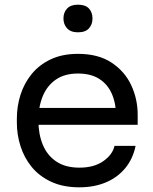

<svg xmlns="http://www.w3.org/2000/svg" viewBox="-20 -782 652 820"><path d="M319 18Q249 18 198 -6Q147 -30 115 -69.5Q83 -109 67.5 -158Q52 -207 52 -258V-276Q52 -328 67.5 -377Q83 -426 115 -465.5Q147 -505 196.5 -528.5Q246 -552 313 -552Q400 -552 456.5 -514.5Q513 -477 540.5 -418Q568 -359 568 -292V-249H94V-321H498L476 -282Q476 -339 458 -380.5Q440 -422 404 -445Q368 -468 313 -468Q256 -468 218.5 -442Q181 -416 162.5 -371Q144 -326 144 -267Q144 -210 162.5 -164.5Q181 -119 220 -92.5Q259 -66 319 -66Q382 -66 421.5 -94Q461 -122 469 -159H559Q548 -104 515 -64Q482 -24 432 -3Q382 18 319 18ZM313 -644Q282 -644 266.5 -661Q251 -678 251 -703Q251 -729 266.5 -745.5Q282 -762 313 -762Q345 -762 360 -745.5Q375 -729 375 -703Q375 -678 360 -661Q345 -644 313 -644Z"/></svg>

Font: SVN-Sora Variable
Style: Regular
Weight: 400
Designer: Jonathan Barnbrook, Julián Moncada
Foundry: Barnbrook Fonts
Version: Version 2.000 - Viet hoa boi STYLEno.1 Fonts